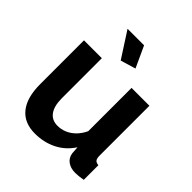

<svg xmlns="http://www.w3.org/2000/svg" viewBox="-200 -869 1018 1018"><g transform="rotate(45 309.0 -360.5)"><path d="M55.6 -195.9V-523.8H189.6V-224.6Q189.6 -165.4 212 -134.6Q234.4 -103.9 276.7 -103.9Q303.3 -103.9 328.4 -114.2Q353.6 -124.5 375.4 -145.8Q397.2 -167.2 412.2 -199.1V-523.8H546.2V-149.6Q546.2 -128.6 553.4 -119.8Q560.5 -110.9 577.8 -109.5V0Q558.3 3.4 544.6 4.8Q530.9 6.2 519.8 6.2Q484.4 6.2 461.9 -10.5Q439.4 -27.1 435.2 -56.4L432.3 -98.5Q397 -44.5 342.2 -17.3Q287.4 10 220.7 10Q140.1 10 97.9 -42.6Q55.6 -95.1 55.6 -195.9ZM175.6 -730.5H299.5L354.5 -611.1L269.1 -585.6Z"/></g></svg>

Font: Raleway Thin
Style: Regular
Weight: 100
Designer: Matt McInerney, Pablo Impallari, Rodrigo Fuenzalida
Foundry: Matt McInerney, Pablo Impallari, Rodrigo Fuenzalida
Version: Version 4.026